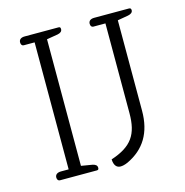

<svg xmlns="http://www.w3.org/2000/svg" viewBox="-105 -793 868 901"><g transform="rotate(-15 329.5 -342.0)"><path d="M79 0H259C267 0 268 -5 268 -11C268 -21 261 -28 246 -31L192 -40V-655L246 -664C261 -667 268 -674 268 -684C268 -690 267 -695 259 -695H94C76 -695 66 -687 66 -673C66 -663 71 -656 79 -656H132V-39H95C77 -39 66 -31 66 -17C66 -7 71 0 79 0ZM371 11C380 11 391 9 407 2C492 -38 536 -109 536 -216V-655L588 -664C603 -667 611 -674 611 -684C611 -690 609 -695 601 -695H432C414 -695 404 -687 404 -673C404 -663 409 -656 417 -656H476V-220C476 -117 442 -66 339 -32C340 -1 354 11 371 11Z"/></g></svg>

Font: Maitree Light
Style: Regular
Weight: 300
Designer: CadsonDemak Team
Foundry: CadsonDemak
Version: Version 1.000;PS 001.000;hotconv 1.0.88;makeotf.lib2.5.64775